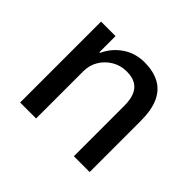

<svg xmlns="http://www.w3.org/2000/svg" viewBox="-120 -670 834 834"><g transform="rotate(45 297.0 -253.0)"><path d="M84 0V-497H173V-398H177Q199 -446 242.5 -476Q286 -506 343 -506Q396 -506 434 -486Q472 -466 491.5 -423.5Q511 -381 511 -315V0H414V-310Q414 -347 404 -372Q394 -397 372.5 -410Q351 -423 316 -423Q279 -423 248.5 -405Q218 -387 200 -357Q182 -327 182 -290V0Z"/></g></svg>

Font: Nunito Sans 7pt SemiCondensed Medium
Style: Regular
Weight: 500
Width: 4
Designer: Vernon Adams
Foundry: Vernon Adams
Version: Version 3.101;gftools[0.9.27]